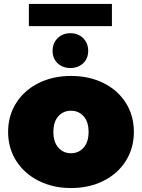

<svg xmlns="http://www.w3.org/2000/svg" viewBox="-20 -941 718 971"><path d="M21 -274Q21 -356 62 -420.5Q103 -485 175.5 -521Q248 -557 339 -557Q431 -557 503.5 -521Q576 -485 616.5 -420.5Q657 -356 657 -274Q657 -192 616.5 -127.5Q576 -63 503.5 -26.5Q431 10 339 10Q248 10 175.5 -26.5Q103 -63 62 -127.5Q21 -192 21 -274ZM428 -274Q428 -325 403 -353Q378 -381 339 -381Q300 -381 275 -353Q250 -325 250 -274Q250 -223 275 -194.5Q300 -166 339 -166Q378 -166 403 -194.5Q428 -223 428 -274ZM246 -684Q246 -723 271.5 -748Q297 -773 336 -773Q375 -773 400.5 -748Q426 -723 426 -684Q426 -645 400.5 -621Q375 -597 336 -597Q297 -597 271.5 -621Q246 -645 246 -684ZM126 -921H546V-809H126Z"/></svg>

Font: Montserrat Alternates Black
Style: Regular
Weight: 900
Designer: Julieta Ulanovsky
Foundry: Julieta Ulanovsky
Version: Version 7.200